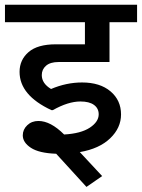

<svg xmlns="http://www.w3.org/2000/svg" viewBox="-35 -646 583 789"><path d="M320.3 122.1 195.8 -14.2Q125.5 -16.6 92 -38.6Q58.6 -60.5 58.6 -89.8Q58.6 -113.8 76.9 -131.3Q95.2 -148.9 123 -148.9Q172.9 -148.9 228.5 -93.3Q297.4 -97.2 334 -121.3Q370.6 -145.5 370.6 -176.3Q370.6 -200.7 351.3 -214.8Q332 -229 295.4 -229Q245.1 -229 182.1 -193.4H176.3Q45.4 -254.4 45.4 -350.6Q45.4 -399.9 82.3 -431.9Q119.1 -463.9 194.3 -463.9H314V-554.7H-14.6V-626.5H528.3V-554.7H415V-391.1H205.1Q171.9 -391.1 154.3 -376Q136.7 -360.8 136.7 -337.4Q136.7 -303.2 174.8 -280.3Q237.8 -307.1 302.2 -307.1Q376 -307.1 419.2 -270.5Q462.4 -233.9 462.4 -175.8Q462.4 -120.6 417.7 -77.6Q373 -34.7 293 -21L384.8 77.6Z"/></svg>

Font: Khula Semibold
Style: Regular
Weight: 600
Designer: Erin McLaughlin, Steve Matteson
Version: Version 1.000;PS 1.0;hotconv 1.0.72;makeotf.lib2.5.5900